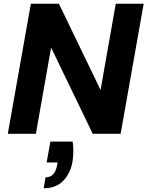

<svg xmlns="http://www.w3.org/2000/svg" viewBox="-20 -720 793 1033"><path d="M22 0 146 -700H297L521 -236L603 -700H753L629 0H479L255 -464L173 0ZM215 293 225 234Q251 234 266 218Q281 202 287 170L290 154H231L251 42H371Q375 71 374.5 98Q374 125 370 150Q358 215 319 254Q280 293 215 293Z"/></svg>

Font: DM Sans 16pt Black
Style: Italic
Weight: 900
Italic angle: -10°
Version: Version 4.004;gftools[0.9.30]